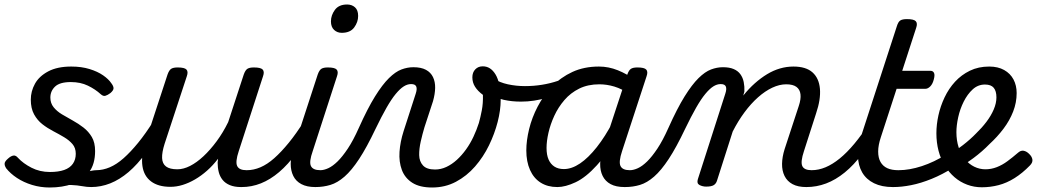

<svg xmlns="http://www.w3.org/2000/svg" viewBox="-24 -815 4612 854"><path d="M267 -17Q296 -29 322.5 -38.5Q349 -48 370.5 -53Q392 -58 406 -58Q415 -58 417 -46.5Q419 -35 415 -20.5Q411 -6 402.5 5.5Q394 17 382 17Q362 17 341 13Q320 9 294.5 8Q269 7 235 13ZM197 19Q156 19 118.5 7.5Q81 -4 51.5 -23.5Q22 -43 3 -67Q-3 -76 -3.5 -86Q-4 -96 11 -109Q24 -121 35 -123Q46 -125 56 -113Q79 -88 116 -69Q153 -50 198 -50Q236 -50 261.5 -59Q287 -68 300 -86.5Q313 -105 313 -131Q313 -157 298.5 -174Q284 -191 261.5 -204.5Q239 -218 213 -231.5Q187 -245 164.5 -262.5Q142 -280 127.5 -306.5Q113 -333 113 -372Q113 -409 131.5 -442.5Q150 -476 190.5 -497.5Q231 -519 293 -519Q338 -519 374 -508Q410 -497 434.5 -480Q459 -463 471 -445Q481 -432 481 -422.5Q481 -413 467 -401Q455 -392 445 -389Q435 -386 424 -396Q400 -418 367 -434Q334 -450 291 -450Q242 -450 221 -430Q200 -410 200 -381Q200 -356 214.5 -338Q229 -320 251.5 -306.5Q274 -293 299.5 -279Q325 -265 347.5 -247.5Q370 -230 384.5 -205.5Q399 -181 399 -143Q399 -85 372 -49Q345 -13 299 3Q253 19 197 19Z M381 17Q367 17 360.5 5.5Q354 -6 356.5 -20.5Q359 -35 371 -46.5Q383 -58 404 -58Q434 -58 464.5 -71Q495 -84 526 -111.5Q557 -139 590.5 -180Q624 -221 659 -277Q668 -290 680 -289Q692 -288 698.5 -278.5Q705 -269 699 -257Q663 -187 625 -135Q587 -83 547.5 -49.5Q508 -16 466.5 0.5Q425 17 381 17Z M734 16Q680 16 648 -8Q616 -32 609.5 -76.5Q603 -121 622 -181L721 -483Q728 -503 737.5 -509Q747 -515 766 -515Q797 -515 805.5 -505.5Q814 -496 807 -476L708 -175Q696 -137 697 -112Q698 -87 714.5 -74.5Q731 -62 765 -62Q792 -62 821.5 -77Q851 -92 881 -120Q911 -148 939.5 -186.5Q968 -225 991 -272L1060 -483Q1067 -503 1076.5 -509Q1086 -515 1105 -515Q1136 -515 1144.5 -505.5Q1153 -496 1146 -476L1038 -143Q1022 -95 1031 -76.5Q1040 -58 1072 -58Q1086 -58 1092 -46.5Q1098 -35 1095.5 -20.5Q1093 -6 1081 5.5Q1069 17 1048 17Q1019 17 998.5 8.5Q978 0 966 -15Q954 -30 949 -49.5Q944 -69 944 -92L946 -109Q923 -79 897 -56Q871 -33 843.5 -17Q816 -1 788.5 7.5Q761 16 734 16Z M1051 17Q1037 17 1030.5 5.5Q1024 -6 1026.5 -20.5Q1029 -35 1041 -46.5Q1053 -58 1074 -58Q1104 -58 1134.5 -71Q1165 -84 1196 -111.5Q1227 -139 1260.5 -180Q1294 -221 1329 -277Q1338 -290 1350 -289Q1362 -288 1368.5 -278.5Q1375 -269 1369 -257Q1333 -187 1295 -135Q1257 -83 1217.5 -49.5Q1178 -16 1136.5 0.5Q1095 17 1051 17Z M1378 17Q1341 17 1316.5 4Q1292 -9 1280.5 -32.5Q1269 -56 1269 -86Q1269 -116 1281 -152L1389 -483Q1396 -503 1405.5 -509Q1415 -515 1434 -515Q1465 -515 1473.5 -505.5Q1482 -496 1475 -476L1367 -143Q1350 -95 1359 -76.5Q1368 -58 1401 -58Q1415 -58 1421 -46.5Q1427 -35 1424.5 -20.5Q1422 -6 1410.5 5.5Q1399 17 1378 17ZM1496 -669Q1476 -669 1462 -682Q1448 -695 1448 -720Q1448 -747 1465.5 -771Q1483 -795 1520 -795Q1541 -795 1555 -782.5Q1569 -770 1569 -744Q1569 -717 1551.5 -693Q1534 -669 1496 -669Z M1379 17Q1368 17 1365 5.5Q1362 -6 1366 -20.5Q1370 -35 1379.5 -46.5Q1389 -58 1401 -58Q1417 -58 1436.5 -67Q1456 -76 1477.5 -97Q1499 -118 1523 -154Q1547 -190 1572 -246Q1611 -333 1644 -386Q1677 -439 1706 -467.5Q1735 -496 1761.5 -506Q1788 -516 1814 -516Q1825 -516 1828 -504.5Q1831 -493 1829 -478.5Q1827 -464 1820.5 -452.5Q1814 -441 1804 -441Q1788 -441 1771.5 -430.5Q1755 -420 1736 -397Q1717 -374 1695 -335.5Q1673 -297 1646 -241Q1607 -159 1573.5 -108Q1540 -57 1508.5 -29.5Q1477 -2 1445.5 7.5Q1414 17 1379 17Z M1898 19Q1843 19 1810 -2Q1777 -23 1763.5 -59Q1750 -95 1753 -139.5Q1756 -184 1771 -231L1825 -398Q1832 -419 1827.5 -430Q1823 -441 1805 -441Q1790 -441 1782.5 -452.5Q1775 -464 1776.5 -478.5Q1778 -493 1787.5 -504.5Q1797 -516 1815 -516Q1849 -516 1870.5 -504.5Q1892 -493 1902 -472Q1912 -451 1911.5 -424Q1911 -397 1902 -365L1864 -249Q1855 -219 1847.5 -186Q1840 -153 1840.5 -125Q1841 -97 1857.5 -79Q1874 -61 1911 -61Q1937 -61 1961.5 -72.5Q1986 -84 2008 -104Q2030 -124 2049 -150.5Q2068 -177 2082 -207Q2096 -237 2106 -268Q2113 -293 2119 -324Q2125 -355 2124 -393Q2101 -410 2089 -429Q2077 -448 2077 -471Q2077 -493 2090 -506.5Q2103 -520 2123 -520Q2141 -520 2155 -511Q2169 -502 2180 -484Q2191 -466 2197 -437.5Q2203 -409 2203 -370Q2203 -325 2189.5 -272.5Q2176 -220 2151 -168.5Q2126 -117 2089 -74.5Q2052 -32 2004 -6.5Q1956 19 1898 19Z M2293 -363Q2252 -363 2216.5 -371Q2181 -379 2144 -402Q2138 -405 2139 -417Q2140 -429 2144.5 -442.5Q2149 -456 2156.5 -463.5Q2164 -471 2171 -466Q2198 -448 2235 -440Q2272 -432 2311 -432Q2350 -432 2387 -438Q2424 -444 2458 -455.5Q2492 -467 2522 -484Q2529 -488 2532 -475.5Q2535 -463 2533 -448Q2531 -433 2521 -428Q2467 -398 2409.5 -380.5Q2352 -363 2293 -363Z M2455 17Q2412 17 2381 -2.5Q2350 -22 2333.5 -59Q2317 -96 2317 -146Q2317 -190 2329.5 -241Q2342 -292 2367.5 -341Q2393 -390 2431.5 -430.5Q2470 -471 2522 -495Q2574 -519 2640 -519Q2683 -519 2724 -502.5Q2765 -486 2798 -461L2785 -392Q2742 -420 2708.5 -430Q2675 -440 2642 -440Q2591 -440 2552.5 -421Q2514 -402 2486.5 -370Q2459 -338 2441.5 -300Q2424 -262 2415.5 -224.5Q2407 -187 2407 -157Q2407 -126 2416 -105.5Q2425 -85 2442 -74Q2459 -63 2484 -63Q2519 -63 2556 -88Q2593 -113 2630.5 -160.5Q2668 -208 2702 -273L2724 -229Q2680 -134 2631 -80Q2582 -26 2536.5 -4.5Q2491 17 2455 17ZM2754 17Q2716 17 2692 4Q2668 -9 2656.5 -32.5Q2645 -56 2645.5 -86.5Q2646 -117 2657 -152L2766 -483Q2773 -503 2782.5 -509Q2792 -515 2811 -515Q2842 -515 2850.5 -505.5Q2859 -496 2852 -476L2743 -143Q2727 -95 2736 -76.5Q2745 -58 2777 -58Q2791 -58 2796.5 -46.5Q2802 -35 2800 -20.5Q2798 -6 2786.5 5.5Q2775 17 2754 17Z M2756 17Q2745 17 2742 5.5Q2739 -6 2743 -20.5Q2747 -35 2756.5 -46.5Q2766 -58 2778 -58Q2794 -58 2813.5 -67Q2833 -76 2854.5 -97Q2876 -118 2900 -154Q2924 -190 2949 -246Q2988 -333 3021 -386Q3054 -439 3083 -467.5Q3112 -496 3138.5 -506Q3165 -516 3191 -516Q3202 -516 3205 -504.5Q3208 -493 3206 -478.5Q3204 -464 3197.5 -452.5Q3191 -441 3181 -441Q3165 -441 3148.5 -430.5Q3132 -420 3113 -397Q3094 -374 3072 -335.5Q3050 -297 3023 -241Q2984 -159 2950.5 -108Q2917 -57 2885.5 -29.5Q2854 -2 2822.5 7.5Q2791 17 2756 17Z M3562 17Q3525 17 3501 4Q3477 -9 3465.5 -32.5Q3454 -56 3454.5 -86.5Q3455 -117 3466 -152L3529 -344Q3539 -374 3536.5 -395.5Q3534 -417 3518.5 -428.5Q3503 -440 3473 -440Q3443 -440 3411 -425Q3379 -410 3347.5 -382Q3316 -354 3287.5 -315.5Q3259 -277 3235 -230L3165 -11Q3161 2 3150.5 8.5Q3140 15 3117 15Q3101 15 3087.5 8Q3074 1 3080 -18L3202 -398Q3209 -419 3204.5 -430Q3200 -441 3182 -441Q3168 -441 3162 -452.5Q3156 -464 3157 -478.5Q3158 -493 3167.5 -504.5Q3177 -516 3192 -516Q3220 -516 3239 -508Q3258 -500 3269 -485Q3280 -470 3284 -450Q3288 -430 3287 -408L3282 -390Q3307 -421 3333.5 -444.5Q3360 -468 3388 -485Q3416 -502 3445.5 -510.5Q3475 -519 3505 -519Q3561 -519 3590 -493Q3619 -467 3623 -420Q3627 -373 3606 -311L3552 -143Q3536 -95 3544.5 -76.5Q3553 -58 3586 -58Q3600 -58 3605.5 -46.5Q3611 -35 3609 -20.5Q3607 -6 3595 5.5Q3583 17 3562 17Z M3563 17Q3549 17 3542.5 5.5Q3536 -6 3538.5 -20.5Q3541 -35 3553 -46.5Q3565 -58 3586 -58Q3617 -58 3648 -71Q3679 -84 3711 -110Q3743 -136 3776 -175.5Q3809 -215 3843 -268Q3852 -282 3863.5 -281Q3875 -280 3882 -270.5Q3889 -261 3884 -249Q3849 -181 3811.5 -131Q3774 -81 3733.5 -48Q3693 -15 3650.5 1Q3608 17 3563 17Z M3947 17Q3898 17 3863.5 0Q3829 -17 3811 -48Q3793 -79 3792 -121.5Q3791 -164 3808 -215L3965 -698Q3971 -718 3980.5 -724Q3990 -730 4010 -730Q4041 -730 4049.5 -720.5Q4058 -711 4051 -691L3989 -500H4115Q4126 -500 4130.5 -490.5Q4135 -481 4129 -460Q4124 -441 4113.5 -430.5Q4103 -420 4092 -420H3964L3894 -205Q3882 -169 3882 -141Q3882 -113 3892.5 -94.5Q3903 -76 3922.5 -67Q3942 -58 3971 -58Q3985 -58 3990.5 -46.5Q3996 -35 3994 -20.5Q3992 -6 3980 5.5Q3968 17 3947 17Z M3950 17Q3931 17 3925 5.5Q3919 -6 3923.5 -20.5Q3928 -35 3941 -46.5Q3954 -58 3973 -58Q4021 -58 4076 -76Q4131 -94 4185 -128Q4196 -136 4206 -130.5Q4216 -125 4222 -113Q4228 -101 4227.5 -88.5Q4227 -76 4217 -70Q4168 -39 4120 -19.5Q4072 0 4029 8.5Q3986 17 3950 17Z M4188 -123Q4226 -144 4259 -169.5Q4292 -195 4318 -222Q4343 -246 4363.5 -273Q4384 -300 4396 -328Q4408 -356 4408 -382Q4408 -410 4396 -424.5Q4384 -439 4357 -439Q4326 -439 4302.5 -417.5Q4279 -396 4262.5 -363Q4246 -330 4238 -293.5Q4230 -257 4230 -227Q4230 -190 4240 -159.5Q4250 -129 4268 -107Q4286 -85 4309.5 -73.5Q4333 -62 4359 -62Q4385 -62 4409.5 -71.5Q4434 -81 4457 -98Q4480 -115 4502 -134Q4516 -147 4529 -144.5Q4542 -142 4553 -131Q4566 -119 4568 -105.5Q4570 -92 4557 -79Q4524 -45 4489 -23Q4454 -1 4417.5 8.5Q4381 18 4343 18Q4309 18 4278 6.5Q4247 -5 4222 -26.5Q4197 -48 4178.5 -78Q4160 -108 4150.5 -144.5Q4141 -181 4141 -222Q4141 -261 4150 -302Q4159 -343 4177.5 -382Q4196 -421 4224 -451.5Q4252 -482 4290 -500.5Q4328 -519 4376 -519Q4415 -519 4442.5 -503.5Q4470 -488 4484 -461.5Q4498 -435 4498 -401Q4498 -359 4482.5 -319Q4467 -279 4439.5 -242.5Q4412 -206 4377 -174Q4345 -141 4306 -112Q4267 -83 4223 -60Z"/></svg>

Font: Playwrite BE VLG
Style: Regular
Weight: 400
Designer: Veronika Burian, José Scaglione
Foundry: TypeTogether
Version: Version 1.002